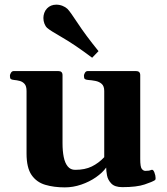

<svg xmlns="http://www.w3.org/2000/svg" viewBox="-20 -790 717 823"><path d="M257.8 13.2Q211.4 13.2 174.1 2.2Q136.7 -8.8 115.2 -40Q93.8 -71.3 93.8 -131.8V-399.9Q93.8 -420.9 85.2 -430.4Q76.7 -439.9 64.5 -443.1Q52.2 -446.3 40 -447.3Q29.8 -448.2 26.1 -451.4Q22.5 -454.6 22.5 -465.3Q22.5 -470.7 26.9 -478Q31.2 -485.4 39.1 -485.4H230Q248 -485.4 248 -467.8V-176.3Q248 -142.6 253.2 -116.9Q258.3 -91.3 270.3 -76.7Q282.2 -62 302.2 -62Q344.2 -62 373.5 -76.4Q402.8 -90.8 426.8 -116.2V-399.9Q426.8 -420.9 416 -430.4Q405.3 -439.9 389.2 -443.1Q373 -446.3 357.4 -447.3Q347.2 -448.2 343.5 -451.4Q339.8 -454.6 339.8 -465.3Q339.8 -470.7 344 -478Q348.1 -485.4 356.4 -485.4H563Q581.1 -485.4 581.1 -467.8V-108.4Q581.1 -74.2 587.9 -65.9Q594.7 -57.6 602.5 -57.6Q609.4 -57.6 616.2 -58.3Q623 -59.1 627.9 -61.5Q636.2 -65.4 641.6 -51.5Q647 -37.6 647 -26.4Q647 -19.5 644.5 -18.1Q633.8 -10.7 599.9 0.7Q565.9 12.2 504.4 12.2Q472.2 12.2 457.3 -3.2Q442.4 -18.6 438.7 -38.3Q435.1 -58.1 435.1 -71.8Q419.4 -49.8 391.4 -30.3Q363.3 -10.7 328.4 1.2Q293.5 13.2 257.8 13.2ZM375 -542.5Q300.3 -598.6 247.1 -629.2Q193.8 -659.7 182.1 -670.4Q174.8 -677.2 170.4 -688.7Q166 -700.2 166 -712.9Q166 -723.6 169.7 -734.4Q173.3 -745.1 181.6 -753.9Q197.3 -770 221.2 -770Q235.4 -770 248 -764.9Q260.7 -759.8 268.6 -752.4Q279.8 -741.7 313 -690.9Q346.2 -640.1 402.3 -570.8Z"/></svg>

Font: Gelasio
Style: Regular
Weight: 400
Designer: Eben Sorkin
Foundry: Eben Sorkin
Version: Version 1.008